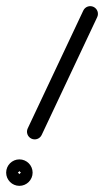

<svg xmlns="http://www.w3.org/2000/svg" viewBox="-31 -567 338 624"><path d="M273 -544.6C260.5 -550.5 245.6 -545.2 239.7 -532.7C179.5 -405 119.3 -277.3 59.1 -149.7C53.2 -137.2 58.6 -122.3 71.1 -116.4C83.6 -110.5 98.5 -115.8 104.4 -128.3C164.6 -256 224.7 -383.7 284.9 -511.3C290.8 -523.8 285.5 -538.7 273 -544.6ZM25 -6C25 -2.7 35.3 -13 32 -13C28.7 -13 39 -2.7 39 -6C39 -9.3 28.7 1 32 1C35.3 1 25 -9.3 25 -6ZM-11 -6C-11 17.7 8.3 37 32 37C55.7 37 75 17.7 75 -6C75 -29.7 55.7 -49 32 -49C8.3 -49 -11 -29.7 -11 -6Z"/></svg>

Font: FRB American Cursive Guidelines Semibold
Style: Italic
Weight: 600
Italic angle: -25°
Version: Version 2.0;Modular Font Editor K font №1